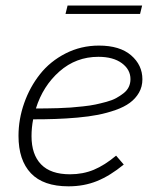

<svg xmlns="http://www.w3.org/2000/svg" viewBox="-20 -657 547 684"><path d="M486.3 -637.2 479 -607.4H213.4L220.7 -637.2ZM487.3 -374.5Q487.3 -348.1 475.1 -326.9Q462.9 -305.7 442.6 -290.8Q422.4 -275.9 391.8 -265.1Q361.3 -254.4 329.1 -248Q296.9 -241.7 255.6 -238Q214.4 -234.4 178 -233.2Q141.6 -231.9 98.1 -231.9Q92.3 -202.1 92.3 -171.9Q92.3 -106.4 126.5 -71.3Q160.6 -36.1 229.5 -36.1Q275.4 -36.1 314.2 -52.2Q353 -68.4 393.6 -102.5L420.9 -70.8Q372.1 -30.8 325.7 -12Q279.3 6.8 224.1 6.8Q134.3 6.8 90.1 -39.8Q45.9 -86.4 45.9 -172.9Q45.9 -232.4 66.2 -289.8Q86.4 -347.2 122.6 -392.8Q158.7 -438.5 213.6 -466.6Q268.6 -494.6 332.5 -494.6Q406.7 -494.6 447 -460Q487.3 -425.3 487.3 -374.5ZM330.6 -454.6Q251 -454.6 191.9 -402.6Q132.8 -350.6 107.9 -270.5Q130.9 -270.5 145.8 -270.8Q160.6 -271 187 -271.7Q213.4 -272.5 231.9 -273.9Q250.5 -275.4 276.1 -278.1Q301.8 -280.8 320.1 -284.7Q338.4 -288.6 359.1 -294.2Q379.9 -299.8 394 -307.6Q408.2 -315.4 420.4 -325Q432.6 -334.5 438.7 -347.2Q444.8 -359.9 444.8 -375Q444.8 -409.2 414.1 -431.9Q383.3 -454.6 330.6 -454.6Z"/></svg>

Font: HK Grotesk Light Legacy Italic
Style: Regular
Weight: 300
Italic angle: -13°
Designer: Alfredo Marco Pradil
Foundry: Hanken Design Co.
Version: Version 2.022;PS 002.022;hotconv 1.0.88;makeotf.lib2.5.64775